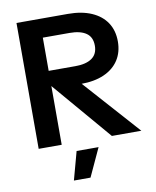

<svg xmlns="http://www.w3.org/2000/svg" viewBox="-97 -779 859 1059"><g transform="rotate(-10 332.5 -249.5)"><path d="M69 0V-705H357Q434 -705 489 -681Q544 -657 573 -613Q602 -569 602 -508Q602 -448 573.5 -404Q545 -360 491 -336Q437 -312 360 -312H268V-361H148V-414H348Q408 -414 440.5 -437Q473 -460 473 -507Q473 -555 440.5 -577.5Q408 -600 348 -600H162L198 -636V0ZM479 0 157 -377H307L644 0ZM230 206 273 48H396L323 206Z"/></g></svg>

Font: TikTok Sans 24pt SemiBold
Style: Regular
Weight: 600
Version: Version 4.000